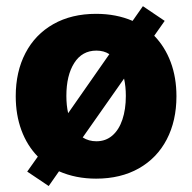

<svg xmlns="http://www.w3.org/2000/svg" viewBox="-20 -582 638 637"><path d="M70.3 -12.7 105.5 -62.5Q69.8 -99.1 51 -150.1Q32.2 -201.2 32.2 -262.7Q32.2 -344.2 64.5 -406Q96.7 -467.8 157 -502Q217.3 -536.1 298.8 -536.1Q365.7 -536.1 419.9 -512.7L454.1 -561.5L526.4 -512.7L491.7 -463.4Q527.3 -426.8 546.4 -375.7Q565.4 -324.7 565.4 -262.7Q565.4 -181.2 533.2 -119.4Q501 -57.6 440.7 -23.4Q380.4 10.7 298.8 10.7Q231.4 10.7 175.8 -13.7L141.6 35.2ZM397.5 -263.7Q397.5 -294.9 391.6 -321.3L254.4 -126Q274.4 -113.3 299.8 -113.3Q330.6 -113.3 352.5 -132.1Q374.5 -150.9 386 -185.1Q397.5 -219.2 397.5 -263.7ZM206.1 -206.5 342.8 -402.3Q324.7 -414.1 299.8 -414.1Q252.4 -414.1 226.3 -373Q200.2 -332 200.2 -263.7Q200.2 -232.4 206.1 -206.5Z"/></svg>

Font: Pretendard JP ExtraBold
Style: Regular
Weight: 800
Designer: Base glyphs from Inter by Rasmus Andersson; Hangeul glyphs from Noto Sans CJK(Source Han Sans) by Jang Soo-young and Kan
Foundry: Kil Hyung-jin
Version: Version 1.309